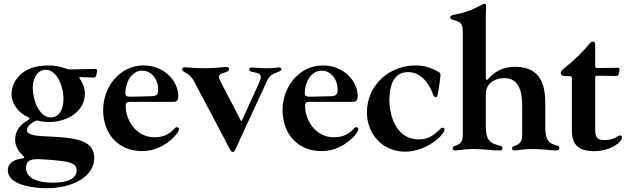

<svg xmlns="http://www.w3.org/2000/svg" viewBox="-20 -794 3352 1023"><path d="M228.3 208.8C369.3 208.8 482.2 145.6 482.2 47.6C482.2 8.5 464.5 -20.2 427.6 -37.3C384.6 -58.2 318.2 -62.9 226.2 -67.5C154.1 -70.7 123.9 -78.1 123.9 -101.2C123.9 -129.3 168 -151.3 177.6 -151.6C183.6 -152 203.5 -143.8 240.4 -143.8C342 -143.8 432.2 -203.1 432.2 -293.7C432.2 -322.4 422.6 -350.9 405.2 -374.6C400.2 -381 401.3 -383.2 409.4 -383.2C449.6 -382.1 475.1 -380.7 481.9 -380.7C494 -380.7 497.2 -411.6 497.2 -418.3C497.2 -424 495 -426.8 487.2 -426.8C481.2 -426.8 461.3 -426.5 353.3 -424C345.2 -424.4 339.5 -425.4 331.7 -428.3C304.3 -439.3 272 -445.3 235.1 -445.3C94.8 -445.3 41.5 -357.6 41.5 -293.3C41.5 -240.8 77.1 -194.2 127.1 -171.2C134.2 -168 137.1 -165.1 137.1 -162.3C137.1 -159.1 133.2 -156.2 125.4 -151.6C74.2 -122.9 60.7 -82.4 60.7 -49.7C60.7 -23.8 69.6 3.2 102.3 35.2C104.8 37.6 109 42.6 109 45.5C109 51.1 90.6 48.7 66.8 57.2C39.4 67.1 21.7 85.6 21.7 113.6C21.7 192.8 159.4 208.8 228.3 208.8ZM118.3 98.7C118.3 60.4 146.7 54 182.5 54C205.6 54 289.8 60 324.6 66.1C370 73.9 388.5 87.4 388.5 114.3C388.5 165.1 322.4 179.3 263.8 179.3C175.8 179.3 118.3 153.8 118.3 98.7ZM154.5 -326C154.5 -384.9 184.7 -422.2 223.4 -422.2C281.6 -422.2 318.2 -338.1 318.2 -266C318.2 -201 287.6 -168.3 251.1 -168.3C187.5 -168.3 154.5 -263.5 154.5 -326Z M736.2 11C799.4 11 852.3 -13.1 899.5 -56.8C919 -75.3 933.9 -95.2 933.9 -105.8C933.9 -111.5 929.7 -116.1 922.2 -116.1C912.6 -116.1 908.4 -106.9 896.3 -95.9C869.3 -71 835.6 -62.5 803.6 -62.5C703.8 -62.5 649.9 -154.8 649.9 -227.6C649.9 -247.9 652.7 -251.4 676.5 -251.4H904.1C923.7 -251.4 930 -261 930 -282.3C930 -359.7 858 -445.3 744 -445.3C619.3 -445.3 529.5 -332.7 529.5 -206.7C529.5 -85.6 606.5 11 736.2 11ZM648.1 -300.1C648.1 -351.9 680 -417.6 737.2 -417.6C788.7 -417.6 822.8 -370 822.8 -317.1C822.8 -289.1 815.3 -282.3 784.1 -281.2C751.1 -280.2 693.5 -278.8 678.6 -278.8C653.8 -278.4 648.1 -282 648.1 -300.1Z M1220.9 15.6C1224.8 15.6 1229 12.4 1232.2 6.4L1257.5 -47.6H1256.7L1405.9 -369C1419.7 -399.5 1447.1 -403.8 1470.2 -414.1C1475.9 -416.9 1479 -420.8 1479.4 -425.4C1479 -432.2 1473.4 -434.7 1466.6 -434.7C1457.4 -434.7 1438.2 -430.4 1398.4 -430.4C1363.3 -430.4 1340.2 -434.3 1321.7 -434.7C1314.3 -434.7 1307.5 -431.8 1307.5 -424.7C1307.5 -417.3 1313.6 -414.1 1318.9 -411.9C1330.6 -408 1369.7 -408 1369.7 -384.2C1369.7 -377.1 1367.2 -369.3 1357.6 -346.2L1268.8 -151.6C1266.7 -148.8 1264.6 -149.5 1262.1 -153.8L1157.3 -355.5C1151.3 -366.8 1146.7 -375.4 1146.7 -383.9C1146.7 -401.6 1167.6 -403.8 1186.1 -410.5C1194.6 -414.1 1200.6 -418 1201 -424C1201.3 -434.3 1194.2 -436.8 1183.9 -436.8C1161.9 -436.8 1122.2 -430.4 1081.7 -430.4C1014.2 -430 990.8 -435 964.1 -435.4C954.9 -435 950.6 -430.8 950.6 -425.4C950.6 -404.8 988.3 -412.3 1014.9 -358.7L1181.1 -44.4H1180.4L1202.1 -4.6L1207 5L1207.7 6C1211.3 12.4 1215.9 15.6 1220.9 15.6Z M1692.1 11C1755.3 11 1808.2 -13.1 1855.5 -56.8C1875 -75.3 1889.9 -95.2 1889.9 -105.8C1889.9 -111.5 1885.7 -116.1 1878.2 -116.1C1868.6 -116.1 1864.3 -106.9 1852.3 -95.9C1825.3 -71 1791.5 -62.5 1759.6 -62.5C1659.8 -62.5 1605.8 -154.8 1605.8 -227.6C1605.8 -247.9 1608.7 -251.4 1632.5 -251.4H1860.1C1879.6 -251.4 1886 -261 1886 -282.3C1886 -359.7 1813.9 -445.3 1699.9 -445.3C1575.3 -445.3 1485.4 -332.7 1485.4 -206.7C1485.4 -85.6 1562.5 11 1692.1 11ZM1604 -300.1C1604 -351.9 1636 -417.6 1693.2 -417.6C1744.7 -417.6 1778.8 -370 1778.8 -317.1C1778.8 -289.1 1771.3 -282.3 1740.1 -281.2C1707 -280.2 1649.5 -278.8 1634.6 -278.8C1609.7 -278.4 1604 -282 1604 -300.1Z M2137.8 14.2C2253.9 14.2 2348.7 -76.7 2348.7 -103.7C2348.7 -111.9 2340.6 -113.6 2337.7 -113.6C2333.8 -113.6 2329.2 -109.7 2323.5 -104.8C2304.7 -87.7 2272.7 -51.1 2211.3 -51.1C2098 -51.1 2054.7 -164.8 2054.7 -263.8C2054.7 -340.2 2079.5 -409.1 2152.7 -409.8C2214.8 -410.5 2261.7 -362.2 2287.6 -290.8C2290.1 -283.7 2294.7 -276.3 2301.5 -276.3C2305.8 -276.3 2310 -279.8 2312.5 -290.5C2319.6 -326 2327.1 -387.8 2327.1 -394.9C2327.1 -404.8 2321 -408 2315.7 -411.2C2275.6 -434.3 2238.6 -445.3 2193.5 -445.3C2051.5 -445.3 1935 -337.4 1935 -196.7C1935 -73.9 2023.4 14.2 2137.8 14.2Z M2404.5 7.8C2417.3 7.8 2453.5 0 2497.5 0C2561.1 0 2601.9 7.8 2640.3 7.8C2647.4 7.8 2657.3 6 2657.3 -5C2657.3 -12.4 2652.7 -16 2640.3 -18.8C2587.4 -30.2 2568.5 -52.6 2568.5 -120.7V-292.6C2568.5 -353 2620.7 -377.8 2667.3 -377.8C2749.6 -377.8 2762.4 -296.9 2762.1 -230.8V-75.3C2762.1 -52.9 2758.9 -28.4 2723.7 -17.8C2712 -13.8 2708.1 -9.6 2708.1 -3.6C2708.1 3.6 2713.4 7.8 2720.9 7.8C2733.7 7.8 2769.9 0 2813.9 0C2877.5 0 2914.4 7.8 2942.5 7.8C2949.6 7.8 2960.2 6 2960.2 -5C2960.2 -12.8 2955.6 -16.7 2943.2 -19.9C2907.3 -29.1 2888.1 -46.5 2885.3 -102.3V-237.9C2885.7 -331.7 2867.9 -438.2 2723.7 -438.2C2621.8 -438.2 2580.6 -367.9 2574.9 -367.9C2570.3 -367.9 2568.9 -371.4 2568.5 -384.2C2568.5 -389.6 2568.5 -396.7 2568.5 -405.5V-711.6C2568.5 -730.1 2570 -752.1 2570 -762.8C2570 -770.6 2566.8 -774.1 2561.1 -774.1C2557.2 -774.1 2554.7 -773.1 2550.1 -770.2C2508.2 -747.2 2469.8 -729 2404.5 -716.6C2388.1 -713.4 2378.6 -710.6 2378.6 -701.3C2378.6 -693.9 2383.9 -691.1 2394.5 -688.2C2443.9 -674.7 2445.7 -661.9 2445.7 -615.1V-75.3C2445.7 -52.9 2442.5 -28.4 2407.3 -17.8C2395.6 -13.8 2391.7 -9.6 2391.7 -3.6C2391.7 3.6 2397 7.8 2404.5 7.8Z M3143.5 11.4C3238.6 11.4 3294 -39.4 3294 -60.7C3294 -68.9 3289.8 -72.1 3283.7 -72.4C3271.3 -72.8 3256.4 -47.9 3200.6 -47.6C3159.1 -47.2 3151.3 -67.1 3151.3 -105.1V-379.3C3151.6 -387.4 3154.5 -390.3 3162.6 -390.6L3263.5 -389.2C3271.7 -389.6 3275.2 -392.4 3277 -400.6L3280.9 -421.9C3282 -430 3279.5 -432.9 3271.3 -432.9L3162.6 -431.5C3154.5 -431.5 3151.6 -434.3 3151.3 -442.5V-557.9C3151.3 -567.8 3145.2 -572.4 3138.1 -572.4C3130.3 -572.4 3125.4 -566.8 3117.9 -557.5C3079.2 -511.7 3043 -475.1 2979.4 -424.7C2973 -419.7 2968 -414.8 2968 -405.9C2968 -395.6 2975.5 -388.5 2994 -388.5H3015.6C3023.8 -388.1 3026.6 -385.3 3027 -377.1V-105.1C3027 -60.7 3030.2 11.4 3143.5 11.4Z"/></svg>

Font: Margiela Serif Semibold
Style: Regular
Weight: 600
Designer: Andreas Faust, Stefan Endress
Version: Version 1.002;FEAKit 1.0